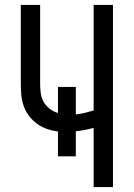

<svg xmlns="http://www.w3.org/2000/svg" viewBox="-20 -755 540 775"><path d="M358 0V-239Q341 -234 322.5 -230.5Q304 -227 286 -225V-124H214V-224Q191 -227 169.5 -234.5Q148 -242 129.5 -255.5Q111 -269 97 -287.5Q83 -306 75.5 -327.5Q68 -349 66 -371.5Q64 -394 64 -417V-735H142V-417Q142 -398 144.5 -379Q147 -360 156 -344Q165 -328 180.5 -316Q196 -304 214 -299V-404H286V-293Q304 -295 322.5 -299.5Q341 -304 358 -309V-735H436V0Z"/></svg>

Font: Iosevka SS18
Style: Regular
Weight: 400
Monospace: yes
Designer: Belleve Invis
Foundry: Belleve Invis
Version: Version 25.1.1; ttfautohint (v1.8.4)